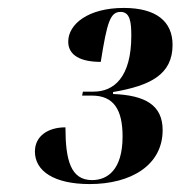

<svg xmlns="http://www.w3.org/2000/svg" viewBox="-20 -844 455 484"><path d="M206 -380C311 -380 390 -428 390 -516C390 -579 346 -604 265 -607V-612C359 -628 415 -656 415 -731C415 -789 375 -824 292 -824C202 -824 152 -783 152 -739C152 -704 184 -688 234 -688C250 -789 258 -814 284 -814C308 -814 311 -788 311 -754C311 -649 267 -613 216 -613H189L187 -603H212C267 -603 289 -567 289 -500C289 -416 251 -390 212 -390C158 -390 145 -441 145 -523C101 -523 68 -501 68 -462C68 -413 116 -380 206 -380Z"/></svg>

Font: Noto Serif Display Condensed Black
Style: Italic
Weight: 900
Width: 3
Italic angle: -12°
Designer: Monotype Design Team
Foundry: Monotype Imaging Inc.
Version: Version 2.009